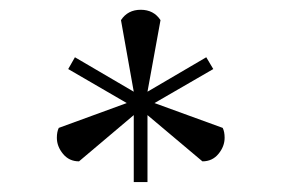

<svg xmlns="http://www.w3.org/2000/svg" viewBox="-20 -637 569 389"><path d="M95.2 -357.9Q95.2 -370.1 99.1 -377.9L236.8 -428.2L118.2 -497.1L131.8 -521L251 -451.2L225.1 -596.2Q238.8 -617.2 265.1 -617.2Q291.5 -617.2 305.2 -596.2L278.8 -451.2L397.9 -521L412.1 -497.1L293 -428.2L431.2 -377.9Q435.1 -370.1 435.1 -357.9Q435.1 -340.3 422.6 -325.2Q410.2 -310.1 390.1 -310.1L278.8 -403.8V-268.1H251V-403.8L140.1 -310.1Q120.1 -310.1 107.7 -325.2Q95.2 -340.3 95.2 -357.9Z"/></svg>

Font: Dihjauti
Style: Regular
Weight: 400
Designer: T. Christopher White
Version: Version 3.0.0